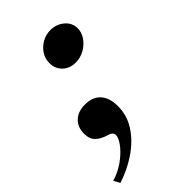

<svg xmlns="http://www.w3.org/2000/svg" viewBox="-238 -571 827 827"><g transform="rotate(-45 175.0 -157.5)"><path d="M-15 182 -30.5 153.5Q7.5 142.5 39 120.8Q70.5 99 91.2 74.2Q112 49.5 116.5 30Q122 6.5 94.5 -1Q60 -11 42 -28.5Q24 -46 24 -78.5Q24 -119 49 -142Q74 -165 115 -165Q162 -165 186.8 -137.5Q211.5 -110 211.5 -59.5Q211.5 -2 180 45.5Q148.5 93 97 127.8Q45.5 162.5 -15 182ZM216 -320.5Q179.5 -320.5 156.5 -342.8Q133.5 -365 133.5 -399Q133.5 -426.5 148 -448.5Q162.5 -470.5 186.2 -483.8Q210 -497 237 -497Q273 -497 299.5 -474.8Q326 -452.5 326 -419Q326 -394 310.5 -371.5Q295 -349 270 -334.8Q245 -320.5 216 -320.5Z"/></g></svg>

Font: Libre Caslon Text
Style: Italic
Weight: 400
Italic angle: -22.583°
Designer: Pablo Impallari, Rodrigo Fuenzalida, Katja Schimmel
Foundry: Pablo Impallari, Rodrigo Fuenzalida
Version: Version 2.000